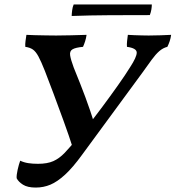

<svg xmlns="http://www.w3.org/2000/svg" viewBox="-20 -836 791 865"><path d="M141 9Q104 9 83.5 -4Q63 -17 55 -33Q54 -47 59.5 -71.5Q65 -96 71 -112Q88 -104 107.5 -101Q127 -98 151 -98Q193 -98 220 -110Q247 -122 271.5 -147.5Q296 -173 328 -213L312 -158Q290 -227 266 -292.5Q242 -358 220.5 -416Q199 -474 182 -517Q165 -560 153 -582Q141 -604 128 -613Q115 -622 94 -625Q93 -637 95 -651.5Q97 -666 99 -679Q113 -678 137.5 -677.5Q162 -677 188 -676.5Q214 -676 233 -676Q263 -676 299.5 -677Q336 -678 370 -679Q368 -664 363.5 -650Q359 -636 354 -625Q321 -622 307 -614Q293 -606 296 -586.5Q299 -567 312 -532Q329 -490 341.5 -458.5Q354 -427 364.5 -398.5Q375 -370 385.5 -339.5Q396 -309 408 -268L372 -265Q404 -305 440.5 -354Q477 -403 511 -451Q545 -499 566 -533Q596 -579 596 -599Q596 -619 552 -625Q551 -636 552.5 -650.5Q554 -665 556 -679Q570 -678 585.5 -677.5Q601 -677 618 -676.5Q635 -676 650 -676Q674 -676 702.5 -677Q731 -678 751 -679Q749 -664 744.5 -650.5Q740 -637 734 -625Q714 -620 697.5 -605.5Q681 -591 663.5 -567Q646 -543 621 -508L350 -139Q308 -81 273 -49Q238 -17 207 -4Q176 9 141 9ZM303 -764Q303 -773 305 -789Q307 -805 312 -816H664Q664 -806 662 -793.5Q660 -781 655 -768Q562 -768 473.5 -767.5Q385 -767 303 -764Z"/></svg>

Font: Vollkorn SemiBold
Style: Italic
Weight: 600
Italic angle: -11°
Designer: Friedrich Althausen
Foundry: Friedrich Althausen
Version: Version 5.000